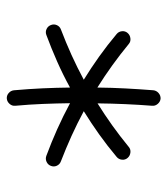

<svg xmlns="http://www.w3.org/2000/svg" viewBox="18 -740 509 586"><g transform="rotate(-90 273.0 -446.5)"><path d="M84.5 -312Q78.1 -319.3 79.1 -329.3Q80.1 -339.4 87.9 -345.7Q121.6 -374 156.5 -398.9Q191.4 -423.8 227.1 -445.8Q189.9 -465.8 151.6 -483.2Q113.3 -500.5 74.2 -515.6Q64.9 -519 60.8 -527.8Q56.6 -536.6 60.1 -545.9Q63.5 -555.2 72.5 -559.3Q81.5 -563.5 90.8 -560.1Q131.8 -544.9 172.1 -526.9Q212.4 -508.8 251.5 -487.8Q251 -528.3 249.3 -570.3Q247.6 -612.3 243.7 -654.8Q242.7 -664.6 249.3 -672.1Q255.9 -679.7 265.1 -680.7Q274.9 -681.6 282.5 -675Q290 -668.5 291 -658.7Q294.9 -614.3 296.9 -572Q298.8 -529.8 299.3 -487.8Q338.4 -509.3 378.7 -527.1Q418.9 -544.9 460 -560.1Q469.2 -563.5 478 -559.3Q486.8 -555.2 490.2 -545.9Q493.7 -536.6 489.7 -527.8Q485.8 -519 476.6 -515.6Q437 -500.5 398.7 -483.2Q360.4 -465.8 323.2 -445.8Q358.9 -423.8 393.8 -398.9Q428.7 -374 462.4 -345.7Q470.2 -339.4 471.2 -329.3Q472.2 -319.3 465.8 -312Q459.5 -304.7 449.5 -303.5Q439.5 -302.2 432.1 -308.6Q368.7 -360.8 299.3 -404.3Q298.8 -360.8 296.6 -318.8Q294.4 -276.9 291 -233.4Q290 -224.1 282.5 -217.5Q274.9 -210.9 265.1 -211.4Q255.9 -212.4 249.3 -220.2Q242.7 -228 243.7 -237.3Q250 -318.4 251 -403.8Q217.3 -382.8 183.8 -358.9Q150.4 -335 118.2 -308.6Q110.8 -302.2 100.8 -303.5Q90.8 -304.7 84.5 -312Z"/></g></svg>

Font: Mikhak-DS1-FD Light
Style: Regular
Weight: 300
Designer: Amin Abedi
Version: Version 3.2